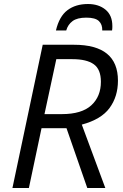

<svg xmlns="http://www.w3.org/2000/svg" viewBox="-20 -937 612 957"><path d="M42 0 192.9 -713.9H349.1Q567.9 -713.9 567.9 -535.2Q567.9 -455.6 526.1 -398.7Q484.4 -341.8 387.7 -315.9L504.9 0H415L311.5 -297.9H187L124 0ZM201.7 -368.2H288.1Q387.2 -368.2 435.1 -412.1Q482.9 -456.1 482.9 -529.3Q482.9 -591.3 447.5 -616.7Q412.1 -642.1 340.8 -642.1H260.7ZM258.8 -785.2Q275.4 -855.5 316.2 -886.2Q356.9 -917 418.5 -917Q471.7 -917 505.9 -888.9Q540 -860.8 540 -807.1Q540 -802.2 539.8 -796.4Q539.6 -790.5 538.6 -785.2H489.7Q490.7 -814.9 472.9 -832Q455.1 -849.1 410.2 -849.1Q364.7 -849.1 341.6 -831.8Q318.4 -814.5 310.1 -785.2Z"/></svg>

Font: Open Sans
Style: Italic
Weight: 400
Italic angle: -12°
Designer: Monotype Design Team
Foundry: Monotype Imaging Inc.
Version: Version 3.000; ttfautohint (v1.8.4)